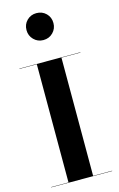

<svg xmlns="http://www.w3.org/2000/svg" viewBox="-153 -1111 725 1171"><g transform="rotate(-15 209.0 -525.0)"><path d="M17 0V-2H126.5V-748H17V-750H402V-748H282V-2H402V0ZM204 -880Q168.5 -880 144 -904.8Q119.5 -929.5 119.5 -965Q119.5 -1001.5 144 -1025.8Q168.5 -1050 204 -1050Q240.5 -1050 265 -1025.8Q289.5 -1001.5 289.5 -965Q289.5 -929.5 265 -904.8Q240.5 -880 204 -880Z"/></g></svg>

Font: Bodoni Moda 96pt
Style: Bold
Weight: 700
Version: Version 2.005